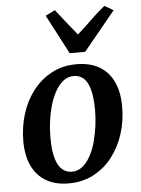

<svg xmlns="http://www.w3.org/2000/svg" viewBox="-58 -887 691 944"><g transform="rotate(-5 287.5 -415.0)"><path d="M331 -568Q397 -568 442.8 -541.8Q488.5 -515.5 512.8 -464.8Q537 -414 537 -341.5Q537.5 -271.5 517.2 -207.8Q497 -144 458.8 -94.5Q420.5 -45 365.8 -16.2Q311 12.5 243 12.5Q178.5 12.5 132.8 -13.8Q87 -40 62.8 -90.2Q38.5 -140.5 38 -212.5Q38 -283.5 58 -347.5Q78 -411.5 116.2 -461Q154.5 -510.5 208.8 -539.2Q263 -568 331 -568ZM313 -511.5Q283.5 -511.5 260.5 -493.2Q237.5 -475 220.8 -444.2Q204 -413.5 193.2 -375.5Q182.5 -337.5 177.2 -297Q172 -256.5 172.5 -219Q172.5 -155.5 183.8 -117Q195 -78.5 215.5 -61Q236 -43.5 263.5 -43.5Q293 -43.5 315.5 -61.8Q338 -80 354.8 -110.5Q371.5 -141 382 -179.2Q392.5 -217.5 397.8 -258Q403 -298.5 403 -336.5Q402.5 -400 391.8 -438.2Q381 -476.5 361 -494Q341 -511.5 313 -511.5ZM303 -625 201.5 -818.5 248.5 -842Q273.5 -810.5 299 -778Q324.5 -745.5 351.5 -713Q388.5 -745.5 421.5 -778Q454.5 -810.5 493 -842L536.5 -816.5L379.5 -625Z"/></g></svg>

Font: Merriweather 20pt SemiBold
Style: Italic
Weight: 600
Italic angle: -7.8°
Version: Version 2.101